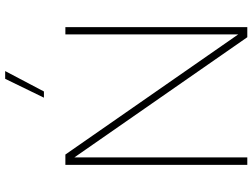

<svg xmlns="http://www.w3.org/2000/svg" viewBox="-137 -840 977 743"><g transform="rotate(-90 351.5 -468.5)"><path d="M418 -937H448L369 -787H345ZM85 0V-704H125L590 -35V-704H618V0H579L114 -669V0Z"/></g></svg>

Font: Prodigy Sans ExtraLight
Style: Regular
Weight: 200
Designer: Wei Huang
Foundry: Wei Huang
Version: Version 1.003; ttfautohint (v1.8.3)